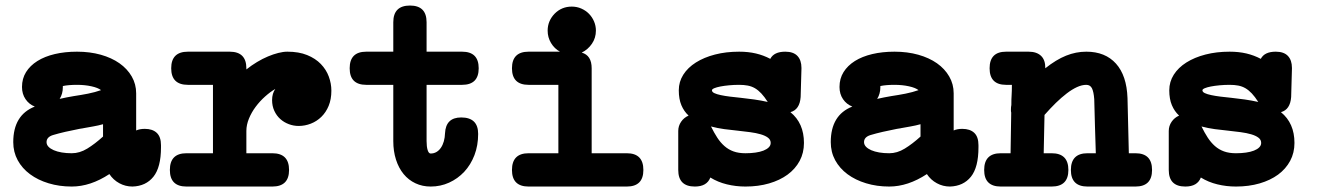

<svg xmlns="http://www.w3.org/2000/svg" viewBox="-20 -641 4856 707"><path d="M108.4 -248.5Q86.9 -256.8 74 -275.9Q61 -294.9 61 -320.8Q61 -351.6 75.9 -375.5Q90.8 -399.4 117.7 -416.3Q144.5 -433.1 181.6 -441.9Q218.8 -450.7 263.7 -450.7Q311 -450.7 351.1 -439.5Q391.1 -428.2 419.9 -408Q448.7 -387.7 465.1 -359.4Q481.4 -331.1 481.4 -297.4V-160.6Q494.6 -166.5 513.2 -166.5Q541.5 -166.5 557.1 -151.9Q572.8 -137.2 572.8 -106.4V-98.1Q572.8 -24.9 544.9 9.8Q517.1 44.4 467.8 45.9Q441.9 45.9 419.4 33.7Q397 21.5 382.8 0Q313 45.9 244.1 45.9Q198.2 45.9 158.9 33.9Q119.6 22 90.6 0.5Q61.5 -21 45.2 -51Q28.8 -81.1 28.8 -117.7Q28.8 -217.3 107.9 -248.5ZM359.4 -183.6Q341.8 -178.7 323.5 -175.5Q305.2 -172.4 286.6 -168.9H287.6Q283.7 -168 280 -167.7Q276.4 -167.5 272.5 -166.5Q244.6 -161.1 220.2 -155.5Q195.8 -149.9 174.8 -143.6Q151.4 -136.2 151.4 -117.7Q151.4 -108.4 158.4 -100.8Q165.5 -93.3 178 -87.9Q190.4 -82.5 207.3 -79.6Q224.1 -76.7 244.1 -76.7Q273.4 -76.7 301.3 -93.8Q329.1 -110.8 359.4 -138.2ZM263.7 -328.6Q231.9 -328.6 211.4 -324.2V-319.8Q211.4 -295.4 199.7 -276.9Q225.1 -282.7 251.5 -287.1Q277.8 -291 304 -296.1Q330.1 -301.3 352.1 -309.1Q340.8 -317.9 316.7 -323.2Q292.5 -328.6 263.7 -328.6Z M671.9 -328.6Q610.4 -328.6 610.4 -389.6Q610.4 -450.7 671.9 -450.7H825.7Q887.2 -450.7 887.2 -389.6V-385.3Q906.2 -400.4 926.5 -412.6Q946.8 -424.8 966.6 -433.1Q986.3 -441.4 1004.6 -446Q1022.9 -450.7 1038.1 -450.7Q1080.6 -450.7 1111.1 -438.2Q1141.6 -425.8 1161.4 -405.3Q1181.2 -384.8 1190.7 -359.1Q1200.2 -333.5 1200.2 -307.1Q1200.2 -275.4 1190.2 -251.2Q1180.2 -227.1 1163.3 -210.7Q1146.5 -194.3 1124.8 -185.8Q1103 -177.2 1079.6 -177.2Q1061 -177.2 1043.5 -183.8Q1025.9 -190.4 1012.2 -202.6Q998.5 -214.8 990.2 -232.7Q981.9 -250.5 981.9 -272.5Q981.9 -296.4 993.7 -313.5Q975.1 -302.7 956.1 -285.6Q937 -268.6 921.6 -248Q906.2 -227.5 896.7 -204.3Q887.2 -181.2 887.2 -158.7V-76.7H982.9Q1044.4 -76.7 1044.4 -15.1Q1044.4 45.9 982.9 45.9H666.5Q605.5 45.9 605.5 -15.1Q605.5 -76.7 666.5 -76.7H764.2V-328.6Z M1328.6 -328.6Q1267.6 -328.6 1267.6 -389.6Q1267.6 -450.7 1328.6 -450.7H1428.2V-559.1Q1428.2 -620.6 1489.7 -620.6Q1550.8 -620.6 1550.8 -559.1V-450.7H1681.6Q1742.7 -450.7 1742.7 -389.6Q1742.7 -328.6 1681.6 -328.6H1550.8V-121.6Q1550.8 -101.1 1554.7 -88.4Q1558.6 -75.7 1565.9 -75.7Q1577.6 -75.7 1587.2 -81.3Q1596.7 -86.9 1603.5 -96.9Q1610.4 -106.9 1614.3 -120.6Q1618.2 -134.3 1618.7 -150.4Q1621.6 -208.5 1678.2 -208.5Q1740.7 -208.5 1740.7 -147.9Q1740.7 -105.5 1727.1 -69.8Q1713.4 -34.2 1689.5 -8.5Q1665.5 17.1 1633.8 31.5Q1602.1 45.9 1565.9 45.9Q1535.2 45.9 1509.8 33.9Q1484.4 22 1466.3 0Q1448.2 -22 1438.2 -53Q1428.2 -84 1428.2 -121.6V-328.6Z M2288.1 -76.7Q2349.1 -76.7 2349.1 -15.1Q2349.1 45.9 2288.1 45.9H1926.3Q1865.2 45.9 1865.2 -15.1Q1865.2 -76.7 1926.3 -76.7H2036.1V-328.6H1926.3Q1865.2 -328.6 1865.2 -389.6Q1865.2 -450.7 1926.3 -450.7H2042Q2021.5 -461.9 2009 -482.7Q1996.6 -503.4 1996.6 -528.3Q1996.6 -564 2022.5 -590.8Q2048.3 -616.7 2085.4 -616.7Q2104.5 -616.7 2120.8 -609.4Q2137.2 -602.1 2148.9 -590.1Q2160.6 -578.1 2167.5 -562Q2174.3 -545.9 2174.3 -528.3Q2174.3 -501.5 2159.7 -480Q2145 -458.5 2122.1 -447.3Q2158.7 -437 2158.7 -389.6V-76.7Z M2708 -280.8Q2731.9 -278.3 2757.3 -274.7Q2782.7 -271 2807.1 -265.6Q2794.9 -284.7 2783.4 -296.9Q2772 -309.1 2759.8 -316.2Q2747.6 -323.2 2733.4 -325.9Q2719.2 -328.6 2701.7 -328.6Q2682.6 -328.6 2664.6 -326.9Q2646.5 -325.2 2632.6 -322.5Q2618.7 -319.8 2610.1 -316.2Q2601.6 -312.5 2601.6 -308.6Q2601.6 -302.2 2610.4 -298.1Q2619.1 -293.9 2634 -290.8Q2648.9 -287.6 2668.2 -285.2Q2687.5 -282.7 2708 -280.8ZM2697.3 -159.7Q2672.4 -162.1 2647.2 -165.5Q2622.1 -168.9 2598.1 -175.3Q2609.4 -152.3 2621.1 -134.3Q2632.8 -116.2 2647.5 -103.3Q2662.1 -90.3 2680.9 -83.5Q2699.7 -76.7 2725.1 -76.7Q2744.6 -76.7 2761.7 -79.1Q2778.8 -81.5 2791.3 -86.4Q2803.7 -91.3 2810.8 -98.4Q2817.9 -105.5 2817.9 -114.7Q2817.9 -126.5 2807.9 -134Q2797.9 -141.6 2781 -146.5Q2764.2 -151.4 2742.4 -154.3Q2720.7 -157.2 2697.3 -159.7ZM2701.7 -450.7Q2735.4 -450.7 2763.4 -444.1Q2791.5 -437.5 2816.4 -424.3Q2830.1 -450.7 2871.6 -450.7Q2901.4 -450.7 2916.3 -435.1Q2931.2 -419.4 2931.2 -391.1V-388.2L2928.2 -283.7Q2924.8 -237.3 2890.6 -228Q2940.4 -187.5 2940.4 -114.7Q2940.4 -78.1 2924.6 -48.6Q2908.7 -19 2880.1 2Q2851.6 22.9 2812 34.4Q2772.5 45.9 2725.1 45.9Q2689.5 45.9 2656.5 37.8Q2623.5 29.8 2595.7 12.7Q2583 45.9 2538.6 45.9Q2477.5 45.9 2477.5 -15.1V-158.7Q2477.5 -177.2 2488 -192.6Q2498.5 -208 2515.6 -215.3Q2498.5 -231 2489 -253.7Q2479.5 -276.4 2479.5 -308.6Q2479.5 -339.8 2496.1 -366Q2512.7 -392.1 2542.5 -410.9Q2572.3 -429.7 2612.8 -440.2Q2653.3 -450.7 2701.7 -450.7Z M3118.7 -248.5Q3097.2 -256.8 3084.2 -275.9Q3071.3 -294.9 3071.3 -320.8Q3071.3 -351.6 3086.2 -375.5Q3101.1 -399.4 3127.9 -416.3Q3154.8 -433.1 3191.9 -441.9Q3229 -450.7 3273.9 -450.7Q3321.3 -450.7 3361.3 -439.5Q3401.4 -428.2 3430.2 -408Q3459 -387.7 3475.3 -359.4Q3491.7 -331.1 3491.7 -297.4V-160.6Q3504.9 -166.5 3523.4 -166.5Q3551.8 -166.5 3567.4 -151.9Q3583 -137.2 3583 -106.4V-98.1Q3583 -24.9 3555.2 9.8Q3527.3 44.4 3478 45.9Q3452.1 45.9 3429.7 33.7Q3407.2 21.5 3393.1 0Q3323.2 45.9 3254.4 45.9Q3208.5 45.9 3169.2 33.9Q3129.9 22 3100.8 0.5Q3071.8 -21 3055.4 -51Q3039.1 -81.1 3039.1 -117.7Q3039.1 -217.3 3118.2 -248.5ZM3369.6 -183.6Q3352.1 -178.7 3333.7 -175.5Q3315.4 -172.4 3296.9 -168.9H3297.9Q3293.9 -168 3290.3 -167.7Q3286.6 -167.5 3282.7 -166.5Q3254.9 -161.1 3230.5 -155.5Q3206.1 -149.9 3185.1 -143.6Q3161.6 -136.2 3161.6 -117.7Q3161.6 -108.4 3168.7 -100.8Q3175.8 -93.3 3188.2 -87.9Q3200.7 -82.5 3217.5 -79.6Q3234.4 -76.7 3254.4 -76.7Q3283.7 -76.7 3311.5 -93.8Q3339.4 -110.8 3369.6 -138.2ZM3273.9 -328.6Q3242.2 -328.6 3221.7 -324.2V-319.8Q3221.7 -295.4 3210 -276.9Q3235.4 -282.7 3261.7 -287.1Q3288.1 -291 3314.2 -296.1Q3340.3 -301.3 3362.3 -309.1Q3351.1 -317.9 3326.9 -323.2Q3302.7 -328.6 3273.9 -328.6Z M3684.6 -328.6Q3624 -328.6 3624 -389.6Q3624 -450.7 3684.6 -450.7H3767.6Q3797.4 -450.7 3813.5 -435.3Q3829.6 -419.9 3829.1 -389.6Q3869.1 -421.4 3905.5 -436Q3941.9 -450.7 3980 -450.7Q4049.8 -450.7 4089.4 -406.7Q4128.9 -362.8 4131.8 -279.8L4136.7 -76.7H4161.1Q4222.2 -76.7 4222.2 -15.1Q4222.2 45.9 4161.1 45.9H3984.4Q3923.3 45.9 3923.3 -15.1Q3923.3 -76.7 3984.4 -76.7H4015.1Q4013.7 -127 4012 -176.3Q4010.3 -225.6 4009.3 -275.9Q4007.3 -302.7 4001 -315.7Q3994.6 -328.6 3980 -328.6Q3963.9 -328.6 3945.8 -320.3Q3927.7 -312 3908.2 -297.1Q3888.7 -282.2 3867.9 -262Q3847.2 -241.7 3826.2 -217.8Q3825.7 -197.8 3825.4 -181.2Q3825.2 -164.6 3824.7 -148.4Q3824.2 -132.3 3824 -115Q3823.7 -97.7 3823.2 -76.7H3852.5Q3914.1 -76.7 3914.1 -15.1Q3914.1 45.9 3852.5 45.9H3665Q3604 45.9 3604 -15.1Q3604 -76.7 3665 -76.7H3701.2Q3702.1 -114.3 3702.4 -151.1Q3702.6 -188 3703.6 -226.1Q3702.6 -229 3702.6 -231.7Q3702.6 -234.4 3702.6 -237.3V-239.3Q3702.6 -247.1 3704.1 -254.4Q3704.1 -266.6 3704.3 -274.9Q3704.6 -283.2 3705.1 -290.8Q3705.6 -298.3 3705.8 -306.9Q3706.1 -315.4 3706.1 -328.6Z M4514.2 -280.8Q4538.1 -278.3 4563.5 -274.7Q4588.9 -271 4613.3 -265.6Q4601.1 -284.7 4589.6 -296.9Q4578.1 -309.1 4565.9 -316.2Q4553.7 -323.2 4539.6 -325.9Q4525.4 -328.6 4507.8 -328.6Q4488.8 -328.6 4470.7 -326.9Q4452.6 -325.2 4438.7 -322.5Q4424.8 -319.8 4416.3 -316.2Q4407.7 -312.5 4407.7 -308.6Q4407.7 -302.2 4416.5 -298.1Q4425.3 -293.9 4440.2 -290.8Q4455.1 -287.6 4474.4 -285.2Q4493.7 -282.7 4514.2 -280.8ZM4503.4 -159.7Q4478.5 -162.1 4453.4 -165.5Q4428.2 -168.9 4404.3 -175.3Q4415.5 -152.3 4427.2 -134.3Q4439 -116.2 4453.6 -103.3Q4468.3 -90.3 4487.1 -83.5Q4505.9 -76.7 4531.2 -76.7Q4550.8 -76.7 4567.9 -79.1Q4585 -81.5 4597.4 -86.4Q4609.9 -91.3 4616.9 -98.4Q4624 -105.5 4624 -114.7Q4624 -126.5 4614 -134Q4604 -141.6 4587.2 -146.5Q4570.3 -151.4 4548.6 -154.3Q4526.9 -157.2 4503.4 -159.7ZM4507.8 -450.7Q4541.5 -450.7 4569.6 -444.1Q4597.7 -437.5 4622.6 -424.3Q4636.2 -450.7 4677.7 -450.7Q4707.5 -450.7 4722.4 -435.1Q4737.3 -419.4 4737.3 -391.1V-388.2L4734.4 -283.7Q4731 -237.3 4696.8 -228Q4746.6 -187.5 4746.6 -114.7Q4746.6 -78.1 4730.7 -48.6Q4714.8 -19 4686.3 2Q4657.7 22.9 4618.2 34.4Q4578.6 45.9 4531.2 45.9Q4495.6 45.9 4462.6 37.8Q4429.7 29.8 4401.9 12.7Q4389.2 45.9 4344.7 45.9Q4283.7 45.9 4283.7 -15.1V-158.7Q4283.7 -177.2 4294.2 -192.6Q4304.7 -208 4321.8 -215.3Q4304.7 -231 4295.2 -253.7Q4285.6 -276.4 4285.6 -308.6Q4285.6 -339.8 4302.2 -366Q4318.8 -392.1 4348.6 -410.9Q4378.4 -429.7 4418.9 -440.2Q4459.5 -450.7 4507.8 -450.7Z"/></svg>

Font: Erica Type
Style: Bold
Weight: 700
Designer: Peter Wiegel
Foundry: Peter Wiegel
Version: Version 1.000 2010 initial release